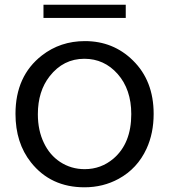

<svg xmlns="http://www.w3.org/2000/svg" viewBox="-20 -755 720 817"><path d="M341.3 -580.1Q461.9 -580.1 545.4 -498Q633.8 -411.6 633.8 -270.5Q633.8 -188 603.5 -122.1Q564.5 -37.6 484.9 5.9Q418.9 42 339.4 42Q195.8 42 111.8 -64Q45.9 -147 45.9 -270.5Q45.9 -431.6 158.2 -519Q236.8 -580.1 341.3 -580.1ZM338.9 -504.9Q249.5 -504.9 191.4 -430.7Q141.1 -366.7 141.1 -269Q141.1 -199.7 167 -146.5Q191.4 -95.2 235.8 -65.9Q282.7 -35.2 340.3 -35.2Q410.2 -35.2 463.4 -80.6Q538.6 -145.5 538.6 -269.5Q538.6 -374.5 480.5 -440.4Q423.3 -504.9 338.9 -504.9ZM165 -734.9H515.1V-678.7H165Z"/></svg>

Font: BIZ UDPGothic
Style: Regular
Weight: 400
Designer: TypeBank Co., Ltd.
Foundry: Morisawa Inc.
Version: Version 1.051